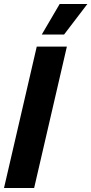

<svg xmlns="http://www.w3.org/2000/svg" viewBox="-23 -936 455 956"><path d="M296 -764H185L274 -916H412ZM160 -704H310L147 0H-3Z"/></svg>

Font: CBA Beacon Sans Extra Bold
Style: Italic
Weight: 800
Italic angle: -13°
Designer: Wei Huang
Foundry: Wei Huang
Version: Version 1.002